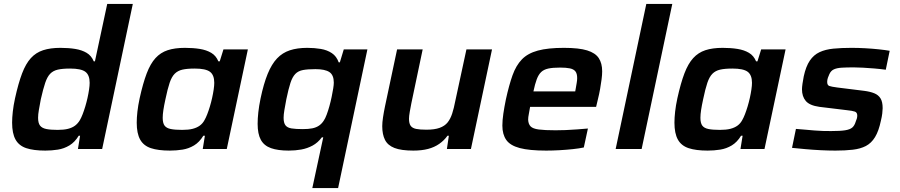

<svg xmlns="http://www.w3.org/2000/svg" viewBox="-20 -763 4606 983"><path d="M212 8Q152 8 114.5 -4.5Q77 -17 59.5 -48.5Q42 -80 42 -135Q42 -160 45.5 -191.5Q49 -223 57 -260Q74 -337 93 -387Q112 -437 138 -465.5Q164 -494 201 -506Q238 -518 289 -518Q331 -518 365 -512.5Q399 -507 423.5 -492.5Q448 -478 460 -449H466L529 -743H660L503 0H379L390 -68H383Q363 -35 335.5 -18.5Q308 -2 276.5 3Q245 8 212 8ZM275 -98Q307 -98 328.5 -103.5Q350 -109 364.5 -120Q379 -131 389 -148Q396 -160 403 -178Q410 -196 416.5 -217.5Q423 -239 428 -261.5Q433 -284 436 -304.5Q439 -325 439 -339Q439 -379 417 -395.5Q395 -412 339 -412Q300 -412 276 -406.5Q252 -401 237 -385.5Q222 -370 211.5 -339Q201 -308 189 -255Q183 -223 179 -200Q175 -177 175 -160Q175 -133 185 -120Q195 -107 217 -102.5Q239 -98 275 -98Z M850 8Q790 8 752.5 -4.5Q715 -17 697.5 -48.5Q680 -80 680 -135Q680 -160 683.5 -191.5Q687 -223 695 -260Q712 -337 731 -387Q750 -437 776 -465.5Q802 -494 838.5 -506Q875 -518 927 -518Q969 -518 1003 -512.5Q1037 -507 1061.5 -492.5Q1086 -478 1098 -449H1105L1124 -510H1249L1141 0H1018L1029 -68H1021Q1001 -35 973.5 -18.5Q946 -2 914.5 3Q883 8 850 8ZM913 -98Q945 -98 966.5 -103.5Q988 -109 1003 -120Q1018 -131 1027 -148Q1034 -160 1041 -178Q1048 -196 1054.5 -217.5Q1061 -239 1066 -261.5Q1071 -284 1074 -304.5Q1077 -325 1077 -339Q1077 -379 1055 -395.5Q1033 -412 977 -412Q938 -412 914 -406.5Q890 -401 874.5 -385.5Q859 -370 848.5 -339Q838 -308 827 -255Q820 -223 816.5 -200Q813 -177 813 -160Q813 -133 822.5 -120Q832 -107 854 -102.5Q876 -98 913 -98Z M1579 200 1635 -60H1628Q1607 -32 1580 -17.5Q1553 -3 1522.5 2.5Q1492 8 1458 8Q1403 8 1367.5 -4.5Q1332 -17 1315.5 -47Q1299 -77 1299 -129Q1299 -156 1302.5 -188Q1306 -220 1314 -259Q1330 -335 1350.5 -385Q1371 -435 1398.5 -464Q1426 -493 1464 -505.5Q1502 -518 1553 -518Q1590 -518 1622.5 -512.5Q1655 -507 1679 -491Q1703 -475 1714 -444H1720L1740 -510H1861L1711 200ZM1530 -102Q1559 -102 1579 -106Q1599 -110 1613.5 -120Q1628 -130 1638 -146Q1645 -156 1652.5 -176Q1660 -196 1666.5 -219.5Q1673 -243 1678 -267Q1683 -291 1686 -310Q1689 -329 1689 -340Q1689 -379 1666.5 -394Q1644 -409 1595 -409Q1556 -409 1531.5 -404.5Q1507 -400 1492 -384.5Q1477 -369 1467 -338.5Q1457 -308 1446 -255Q1440 -223 1436 -199.5Q1432 -176 1432 -160Q1432 -134 1441.5 -121.5Q1451 -109 1472.5 -105.5Q1494 -102 1530 -102Z M2096 8Q2034 8 1999.5 -5.5Q1965 -19 1951 -47Q1937 -75 1937 -117Q1937 -136 1941 -162.5Q1945 -189 1951 -218L2013 -510H2144L2086 -234Q2082 -214 2078 -191Q2074 -168 2074 -155Q2074 -131 2082.5 -119Q2091 -107 2110.5 -103Q2130 -99 2163 -99Q2205 -99 2231 -108.5Q2257 -118 2271.5 -136Q2286 -154 2295 -181.5Q2304 -209 2311 -246L2368 -510H2499L2391 0H2268L2278 -68H2271Q2254 -44 2229 -26.5Q2204 -9 2171.5 -0.5Q2139 8 2096 8Z M2776 8Q2690 8 2641 -5Q2592 -18 2572 -46.5Q2552 -75 2552 -120Q2552 -147 2557 -181Q2562 -215 2570 -254Q2586 -327 2604 -377.5Q2622 -428 2652 -459Q2682 -490 2733.5 -504Q2785 -518 2867 -518Q2944 -518 2986 -505Q3028 -492 3045.5 -465.5Q3063 -439 3063 -398Q3063 -380 3060 -357Q3057 -334 3052.5 -308Q3048 -282 3041 -254L3032 -216H2694Q2691 -196 2687.5 -179.5Q2684 -163 2684 -150Q2685 -128 2696.5 -116Q2708 -104 2738.5 -100Q2769 -96 2824 -96Q2847 -96 2875.5 -97Q2904 -98 2934.5 -100.5Q2965 -103 2990 -105L2969 -8Q2946 -3 2913 0.5Q2880 4 2844.5 6Q2809 8 2776 8ZM2711 -295H2925L2927 -306Q2930 -324 2932.5 -338Q2935 -352 2935 -363Q2935 -386 2926 -397.5Q2917 -409 2897.5 -413Q2878 -417 2848 -417Q2810 -417 2787 -412Q2764 -407 2750.5 -394Q2737 -381 2728 -357Q2719 -333 2711 -295Z M3132 0 3289 -743H3422L3265 0Z M3603 8Q3543 8 3505.5 -4.5Q3468 -17 3450.5 -48.5Q3433 -80 3433 -135Q3433 -160 3436.5 -191.5Q3440 -223 3448 -260Q3465 -337 3484 -387Q3503 -437 3529 -465.5Q3555 -494 3591.5 -506Q3628 -518 3680 -518Q3722 -518 3756 -512.5Q3790 -507 3814.5 -492.5Q3839 -478 3851 -449H3858L3877 -510H4002L3894 0H3771L3782 -68H3774Q3754 -35 3726.5 -18.5Q3699 -2 3667.5 3Q3636 8 3603 8ZM3666 -98Q3698 -98 3719.5 -103.5Q3741 -109 3756 -120Q3771 -131 3780 -148Q3787 -160 3794 -178Q3801 -196 3807.5 -217.5Q3814 -239 3819 -261.5Q3824 -284 3827 -304.5Q3830 -325 3830 -339Q3830 -379 3808 -395.5Q3786 -412 3730 -412Q3691 -412 3667 -406.5Q3643 -401 3627.5 -385.5Q3612 -370 3601.5 -339Q3591 -308 3580 -255Q3573 -223 3569.5 -200Q3566 -177 3566 -160Q3566 -133 3575.5 -120Q3585 -107 3607 -102.5Q3629 -98 3666 -98Z M4257 8Q4222 8 4181.5 6Q4141 4 4103 0.5Q4065 -3 4035 -6L4055 -103Q4081 -101 4104 -99Q4127 -97 4149.5 -95Q4172 -93 4193 -92.5Q4214 -92 4235 -92Q4282 -92 4307 -96Q4332 -100 4343.5 -110Q4355 -120 4361 -140Q4365 -149 4367 -156.5Q4369 -164 4369 -171Q4369 -187 4357 -191.5Q4345 -196 4315 -199L4175 -216Q4125 -223 4105.5 -246Q4086 -269 4086 -306Q4086 -316 4088.5 -334Q4091 -352 4095 -372Q4106 -423 4126 -452.5Q4146 -482 4176 -496Q4206 -510 4247 -514Q4288 -518 4340 -518Q4374 -518 4410 -516Q4446 -514 4479 -510.5Q4512 -507 4535 -503L4515 -406Q4486 -410 4455.5 -412.5Q4425 -415 4398 -416.5Q4371 -418 4351 -418Q4315 -418 4290 -416.5Q4265 -415 4249.5 -408Q4234 -401 4226 -383Q4222 -375 4218.5 -364.5Q4215 -354 4215 -344Q4215 -327 4225.5 -323Q4236 -319 4267 -315L4404 -298Q4435 -294 4456 -285.5Q4477 -277 4488 -259.5Q4499 -242 4499 -209Q4499 -199 4497 -182Q4495 -165 4490 -145Q4479 -92 4460 -61Q4441 -30 4413 -15.5Q4385 -1 4346 3.5Q4307 8 4257 8Z"/></svg>

Font: Saira SemiExpanded SemiBold
Style: Italic
Weight: 600
Width: 6
Italic angle: -12°
Designer: Hector Gatti with collaboration of the Omnibus-Type team
Foundry: Omnibus-Type
Version: Version 1.101